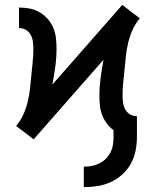

<svg xmlns="http://www.w3.org/2000/svg" viewBox="-20 -561 640 788"><path d="M324 207V123Q341 123 357 120Q373 117 388 109.5Q403 102 414.5 90.5Q426 79 433.5 64Q441 49 443.5 32.5Q446 16 446 0V-27Q430 -38 418 -54.5Q406 -71 399 -89.5Q392 -108 390 -128Q388 -148 388 -168Q388 -205 393 -242Q398 -279 405 -316L118 11L82 -17L46 -44Q64 -65 75.5 -90.5Q87 -116 93.5 -142.5Q100 -169 103 -196Q106 -223 108.5 -250.5Q111 -278 114 -305.5Q117 -333 117 -360Q117 -375 115 -390Q113 -405 106 -418Q99 -431 86 -438.5Q73 -446 58 -446V-530Q80 -530 101.5 -526Q123 -522 142 -511Q161 -500 175.5 -483.5Q190 -467 198.5 -447Q207 -427 209.5 -405.5Q212 -384 212 -362Q212 -325 207 -288Q202 -251 195 -214L482 -541L518 -513L554 -486Q536 -465 524.5 -439.5Q513 -414 506.5 -387.5Q500 -361 497 -334Q494 -307 491.5 -279.5Q489 -252 486 -224.5Q483 -197 483 -170Q483 -155 485 -140Q487 -125 494 -112Q501 -99 514 -91.5Q527 -84 542 -84V0Q542 29 536.5 57Q531 85 517.5 110Q504 135 482.5 154.5Q461 174 435 186Q409 198 381 202.5Q353 207 324 207Z"/></svg>

Font: Iosevka Curly Slab MdEx
Style: Regular
Weight: 500
Width: 7
Monospace: yes
Designer: Belleve Invis
Foundry: Belleve Invis
Version: Version 11.1.0; ttfautohint (v1.8.3)